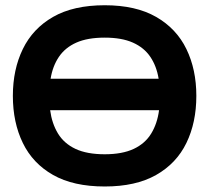

<svg xmlns="http://www.w3.org/2000/svg" viewBox="-20 -691 786 721"><path d="M373.3 9.3Q255.7 9.3 179.3 -34Q103 -77.3 65.7 -154.2Q28.3 -231 28.3 -331Q28.3 -430 65.7 -506.8Q103 -583.7 179.3 -627.5Q255.7 -671.3 373.3 -671.3Q490 -671.3 566.3 -627.5Q642.7 -583.7 680 -506.8Q717.3 -430 717.3 -331Q717.3 -231 680 -154.2Q642.7 -77.3 566.3 -34Q490 9.3 373.3 9.3ZM373.3 -111.7Q439 -111.7 482 -131.8Q525 -152 547.8 -189.5Q570.7 -227 577.3 -277.3H168.3Q175 -227 197.8 -189.5Q220.7 -152 263.7 -131.8Q306.7 -111.7 373.3 -111.7ZM170 -395.3H575.7Q568 -442.7 544.5 -477.5Q521 -512.3 479 -531Q437 -549.7 373.3 -549.7Q308.7 -549.7 266.7 -531Q224.7 -512.3 201.2 -477.5Q177.7 -442.7 170 -395.3Z"/></svg>

Font: Nata Sans
Style: Regular
Weight: 400
Designer: Daniel Uzquiano Cruz
Version: Version 1.001